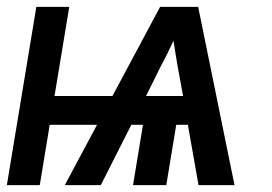

<svg xmlns="http://www.w3.org/2000/svg" viewBox="-24 -540 794 560"><path d="M-4 0 82 -520H178L135 -260H304L443 -520H554L660 0H555L524 -176H490L461 0H364L393 -176H359L270 0H165L259 -176H121L92 0ZM510 -260 494 -347Q491 -365 488 -383.5Q485 -402 482 -421Q473 -402 464 -383.5Q455 -365 445 -347L402 -260Z"/></svg>

Font: Iosevka Custom Medium
Style: Italic
Weight: 500
Italic angle: -9°
Designer: Belleve Invis
Foundry: Belleve Invis
Version: Version 27.0.1